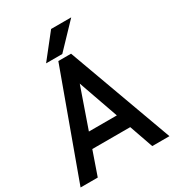

<svg xmlns="http://www.w3.org/2000/svg" viewBox="-238 -1021 1052 1162"><g transform="rotate(-30 288.5 -440.0)"><path d="M443.8 -899.9 286.1 -734.9H172.9L303.2 -899.9ZM155.8 -146 98.1 20H-22L244.1 -710H333L599.1 20H479L420.9 -146ZM288.1 -526.9 190.9 -248H386.2Z"/></g></svg>

Font: D-DIN-PRO SemiBold
Style: Bold
Weight: 600
Designer: datto
Foundry: CyberFei
Version: Version 1.000;hotconv 1.0.109;makeotfexe 2.5.65596